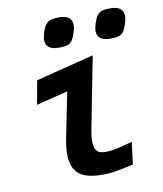

<svg xmlns="http://www.w3.org/2000/svg" viewBox="-85 -828 770 906"><g transform="rotate(-10 300.0 -375.5)"><path d="M185 -117Q185 -150 194 -195L237 -408.5L85.5 -370.5L106.5 -484.5L385 -555L317.5 -209Q311.5 -177.5 311.5 -157Q311.5 -128.5 320.5 -115Q329.5 -101.5 341.5 -98.5Q353.5 -95.5 371 -95.5Q391 -95.5 420.8 -102Q450.5 -108.5 495.5 -120.5L482 -14L449.5 -7.5Q410 1 386.5 4.5Q363 8 335 8Q285.5 8 252.8 -3.2Q220 -14.5 202.5 -42Q185 -69.5 185 -117ZM171.5 -665.5Q171.5 -680.5 178.5 -703Q186 -726.5 196.2 -738.5Q206.5 -750.5 220.8 -754.8Q235 -759 258 -759Q321.5 -759 321.5 -711.5Q321.5 -695.5 314 -673.5Q306 -649.5 297 -638Q288 -626.5 274 -622.2Q260 -618 235.5 -618Q171.5 -618 171.5 -665.5ZM418 -665.5Q418 -680 425 -702Q433.5 -727 442.8 -739Q452 -751 466 -755Q480 -759 504.5 -759Q567.5 -759 567.5 -711.5Q567.5 -696.5 560.5 -674Q552.5 -649.5 543.8 -638Q535 -626.5 521 -622.2Q507 -618 481.5 -618Q418 -618 418 -665.5Z"/></g></svg>

Font: JuliaMono
Style: Bold Italic
Weight: 700
Italic angle: -9°
Monospace: yes
Designer: cormullion
Foundry: corm
Version: Version 0.057; ttfautohint (v1.8.4)